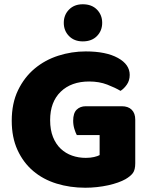

<svg xmlns="http://www.w3.org/2000/svg" viewBox="-20 -864 704 900"><path d="M614 -99Q614 -68 603 -53Q592 -38 568 -24Q554 -16 533 -8.5Q512 -1 487 4.5Q462 10 434.5 13Q407 16 380 16Q308 16 245 -3.5Q182 -23 135.5 -62.5Q89 -102 62 -161Q35 -220 35 -298Q35 -380 64.5 -441Q94 -502 142.5 -542.5Q191 -583 253.5 -603Q316 -623 382 -623Q477 -623 532.5 -592.5Q588 -562 588 -513Q588 -487 575 -468Q562 -449 545 -438Q520 -453 482.5 -467.5Q445 -482 398 -482Q314 -482 264.5 -434Q215 -386 215 -301Q215 -255 228.5 -221.5Q242 -188 265 -166.5Q288 -145 318 -134.5Q348 -124 382 -124Q404 -124 421 -128Q438 -132 447 -137V-231H340Q334 -242 328.5 -260Q323 -278 323 -298Q323 -334 339.5 -350Q356 -366 382 -366H551Q581 -366 597.5 -349.5Q614 -333 614 -303ZM279 -757Q279 -794 303.5 -819Q328 -844 368 -844Q410 -844 434.5 -819Q459 -794 459 -757Q459 -720 434.5 -695Q410 -670 368 -670Q328 -670 303.5 -695Q279 -720 279 -757Z"/></svg>

Font: Baloo Bhai
Style: Regular
Weight: 400
Designer: Supriya Tembe, Noopur Datye and Ek Type
Foundry: Ek Type
Version: Version 1.100;PS 1.000;hotconv 1.0.88;makeotf.lib2.5.647800;